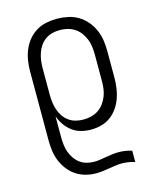

<svg xmlns="http://www.w3.org/2000/svg" viewBox="-113 -614 726 904"><g transform="rotate(-15 250.0 -162.5)"><path d="M242 213Q216 213 191 206Q166 199 145 185Q124 171 108 150Q92 129 82.5 105.5Q73 82 69.5 56.5Q66 31 66 5V-330Q66 -356 70 -382.5Q74 -409 84 -433.5Q94 -458 110.5 -478.5Q127 -499 149.5 -513Q172 -527 198 -532.5Q224 -538 251 -538Q278 -538 304.5 -532.5Q331 -527 354 -513.5Q377 -500 394.5 -479.5Q412 -459 423 -434.5Q434 -410 438 -383.5Q442 -357 442 -330V-200Q442 -175 438.5 -149.5Q435 -124 426.5 -100.5Q418 -77 403.5 -56Q389 -35 368.5 -20Q348 -5 323.5 1.5Q299 8 273 8Q249 8 225.5 2Q202 -4 182.5 -18.5Q163 -33 149 -53Q135 -73 127 -96V5Q127 23 129 41.5Q131 60 137 77.5Q143 95 153.5 110.5Q164 126 178.5 137Q193 148 211 153Q229 158 248 158Q263 158 278.5 155.5Q294 153 309 150.5Q324 148 339.5 146Q355 144 371 144Q387 144 402.5 146.5Q418 149 434 154V209Q418 204 402 201.5Q386 199 370 199Q354 199 338 201.5Q322 204 306 206.5Q290 209 274 211Q258 213 242 213ZM251 -47Q270 -47 288.5 -51.5Q307 -56 323 -66.5Q339 -77 350.5 -92.5Q362 -108 369 -125.5Q376 -143 378.5 -162Q381 -181 381 -200V-330Q381 -349 378.5 -368Q376 -387 369 -404.5Q362 -422 350.5 -437.5Q339 -453 323 -463.5Q307 -474 288.5 -478.5Q270 -483 251 -483Q232 -483 214 -478.5Q196 -474 180.5 -463Q165 -452 154.5 -436.5Q144 -421 138 -403.5Q132 -386 129.5 -367.5Q127 -349 127 -330V-200Q127 -181 129.5 -162.5Q132 -144 138 -126.5Q144 -109 154.5 -93.5Q165 -78 180.5 -67Q196 -56 214 -51.5Q232 -47 251 -47Z"/></g></svg>

Font: Iosevka Term Light
Style: Regular
Weight: 300
Monospace: yes
Designer: Belleve Invis
Foundry: Belleve Invis
Version: Version 9.0.1; ttfautohint (v1.8.3)